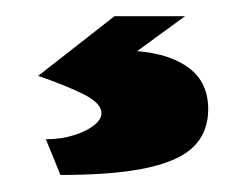

<svg xmlns="http://www.w3.org/2000/svg" viewBox="-20 -21 298 231"><path d="M230.5 110.4Q230.5 78.6 208 61.3Q185.5 43.9 145 40.5L202.6 -1.5H117.7L25.9 70.3Q57.6 81.1 79.8 92Q102.1 103 102.1 115.2Q102.1 122.6 93.3 129.6Q84.5 136.7 69.1 141.6Q53.7 146.5 35.2 146.5L52.7 189.5Q118.2 189.5 157.2 180.9Q196.3 172.4 213.4 155Q230.5 137.7 230.5 110.4Z"/></svg>

Font: Neuton ExtraBold
Style: Regular
Weight: 800
Designer: Brian M Zick
Foundry: Brian M Zick
Version: Version 1.560